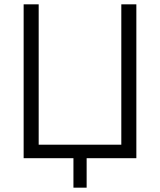

<svg xmlns="http://www.w3.org/2000/svg" viewBox="-20 -730 738 886"><path d="M318.9 136V0H89.1V-710H158.5V-62.3H539.8V-710H609.2V0H379.8V136Z"/></svg>

Font: Raleway Thin
Style: Regular
Weight: 100
Designer: Matt McInerney, Pablo Impallari, Rodrigo Fuenzalida
Foundry: Matt McInerney, Pablo Impallari, Rodrigo Fuenzalida
Version: Version 4.026